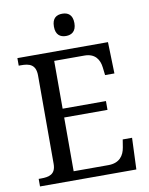

<svg xmlns="http://www.w3.org/2000/svg" viewBox="-98 -981 818 1052"><g transform="rotate(-10 311.5 -455.5)"><path d="M322 -787C353 -787 379 -803 379 -849C379 -896 353 -911 322 -911C290 -911 265 -896 265 -849C265 -803 290 -787 322 -787ZM38 0H574L581 -175H529L522 -132C515 -88 490 -50 427 -50H234V-349H475V-398H234V-664H402C462 -664 485 -626 490 -582L495 -539H547L542 -714H38V-672H51C96 -672 133 -663 133 -600V-109C133 -50 95 -42 51 -42H38Z"/></g></svg>

Font: Noto Nastaliq Urdu
Style: Regular
Weight: 400
Designer: Monotype Design Team (Patrick Giasson: type design, Kamal Mansour: OpenType code, Glenda Bellarosa). Updated by Simon Co
Foundry: Monotype Imaging Inc., Simon Cozens
Version: Version 3.009